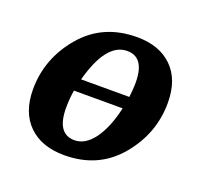

<svg xmlns="http://www.w3.org/2000/svg" viewBox="-102 -661 822 785"><g transform="rotate(20 309.0 -268.0)"><path d="M368.2 -545.9Q465.3 -545.9 521.2 -491.2Q577.1 -436.5 577.1 -335.9Q577.1 -201.7 488 -95.9Q398.9 9.8 252 9.8Q151.9 9.8 95.9 -45.7Q40 -101.1 40 -200.2Q40 -334 129.6 -439.9Q219.2 -545.9 368.2 -545.9ZM210.9 -305.2H420.9Q420.9 -306.6 423.8 -335.4Q436 -479 349.1 -479Q257.8 -479 210.9 -305.2ZM411.1 -252H199.2Q192.9 -213.4 192.9 -175.8Q192.9 -62 270 -62Q316.9 -62 354 -112.5Q391.1 -163.1 411.1 -252Z"/></g></svg>

Font: Droid Serif
Style: Bold Italic
Weight: 700
Italic angle: -12°
Designer: Monotype Design team
Foundry: Monotype Imaging Inc.
Version: Version 1.03